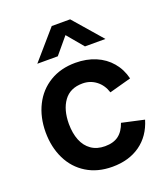

<svg xmlns="http://www.w3.org/2000/svg" viewBox="-143 -875 863 991"><g transform="rotate(-20 288.0 -380.0)"><path d="M120.7 -617.5 257.3 -775H358.3L495 -617.5H382.5L307.8 -706.7L233.2 -617.5ZM304.5 15Q223.1 15 163.3 -21.8Q103.5 -58.5 71.9 -123.2Q40.2 -187.8 40 -270Q40.2 -352.9 72.7 -417.5Q105.2 -482.2 165.4 -518.6Q225.6 -555 306.2 -555Q366.9 -555 416.5 -534.2Q466 -513.3 499 -474.3Q532.1 -435.3 544.8 -382.7L424.8 -349.8Q411.1 -393 378.7 -417.6Q346.3 -442.2 304.5 -442.2Q236.4 -442.2 202.1 -395Q167.8 -347.9 167.5 -270Q167.7 -218 183.2 -179.3Q198.7 -140.7 229.5 -119.3Q260.3 -97.8 304.5 -97.8Q351.2 -97.8 379.4 -119.1Q407.7 -140.4 422.2 -183.3L544.8 -156.2Q520.1 -73.7 457.6 -29.3Q395.1 15 304.5 15Z"/></g></svg>

Font: Manrope
Style: Regular
Weight: 400
Designer: Mikhail Sharanda
Foundry: Mikhail Sharanda
Version: Version 4.503